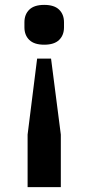

<svg xmlns="http://www.w3.org/2000/svg" viewBox="-20 -582 362 786"><path d="M242 -491V-470Q242 -438 222 -418.5Q202 -399 161 -399Q120 -399 100 -418.5Q80 -438 80 -470V-491Q80 -523 100 -542.5Q120 -562 161 -562Q202 -562 222 -542.5Q242 -523 242 -491ZM93 -31 132 -342H189L229 -31V184H93Z"/></svg>

Font: IBM Plex Sans JP SemiBold
Style: Regular
Weight: 600
Designer: Mike Abbink; Paul van der Laan; Pieter van Rosmalen; Wujin Sim; Yejin Wi; Jinhee Kim; Boomi Park; Yona Kim; Kichan Ma
Foundry: Sandoll Inc.
Version: Version 1.001